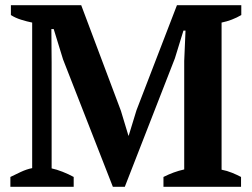

<svg xmlns="http://www.w3.org/2000/svg" viewBox="-20 -720 970 740"><path d="M20 0ZM909 0H610V-38Q630 -48 649 -55Q668 -62 690 -67V-485L695 -602H687L654 -495L461 0H415L223 -491L187 -608H178L179 -481V-71Q198 -67 221 -58Q244 -49 264 -38V0H20V-38Q36 -46 59.5 -57Q83 -68 104 -72V-633Q84 -637 61.5 -644Q39 -651 22 -662V-700H293L446 -293L475 -197H476L506 -295L662 -700H910V-662Q893 -652 873.5 -644.5Q854 -637 834 -633V-66Q855 -62 874.5 -54Q894 -46 909 -38Z"/></svg>

Font: PT Serif
Style: Bold
Weight: 700
Designer: A.Korolkova, O.Umpeleva, V.Yefimov
Foundry: ParaType Ltd
Version: Version 1.000W OFL; ttfautohint (v1.6)